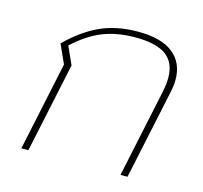

<svg xmlns="http://www.w3.org/2000/svg" viewBox="-85 -644 783 739"><g transform="rotate(15 306.5 -275.0)"><path d="M135 -354 101 -429Q161 -489 226.5 -519.5Q292 -550 380 -550Q471 -550 518 -513Q565 -476 565 -408Q565 -385 559 -358L483 0H455L530 -354Q536 -384 536 -408Q536 -469 496.5 -497.5Q457 -526 375 -526Q301 -526 244.5 -503.5Q188 -481 132 -429L164 -358L88 0H60Z"/></g></svg>

Font: Prompt Thin
Style: Italic
Weight: 250
Italic angle: -12°
Designer: Katatrad Team
Foundry: CadsonDemak
Version: Version 1.001